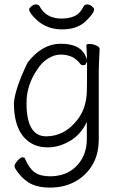

<svg xmlns="http://www.w3.org/2000/svg" viewBox="-20 -679 540 869"><path d="M48 82Q46 78 46 71Q46 64 59 48.5Q72 33 82 33Q92 33 94 40V41Q112 83 137 101Q162 119 208 119Q254 119 291 99Q328 79 350.5 40.5Q373 2 373 -51V-127L364 -110Q337 -63 290.5 -37.5Q244 -12 196 -12Q125 -12 84 -63Q43 -114 43 -213Q48 -278 105 -396Q171 -481 254.5 -481Q338 -481 364 -432L374 -411L371 -475Q371 -480 386 -480Q401 -480 416 -473Q431 -466 431 -458Q427 -381 427 -358V-50Q427 21 397 69.5Q367 118 318 144Q269 170 207 170Q145 170 108.5 146.5Q72 123 48 82ZM147 -588Q112 -620 112 -637Q112 -642 122 -650.5Q132 -659 143 -659Q154 -659 159 -651Q188 -595 259 -595Q293 -595 318 -606.5Q343 -618 359 -651Q364 -659 375 -659Q386 -659 396 -650.5Q406 -642 406 -637Q406 -619 367.5 -582.5Q329 -546 261 -546Q193 -546 147 -588ZM328 -134Q370 -185 373 -263Q374 -290 374 -382V-399L365 -385Q362 -384 355 -384Q348 -384 344 -389Q313 -432 254 -432Q226 -432 196.5 -413.5Q167 -395 147 -362Q100 -293 100 -212Q100 -62 189 -62Q271 -62 328 -134Z"/></svg>

Font: Moon Stars Kai HW Light
Style: Regular
Weight: 300
Designer: GuiWonder
Version: Version 1.101